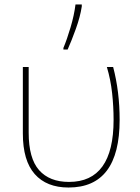

<svg xmlns="http://www.w3.org/2000/svg" viewBox="-20 -827 624 857"><path d="M286 10Q514 10 514 -292Q514 -418 485 -528H457Q474 -471 480.5 -411Q487 -351 487 -292Q487 -15 288 -15Q201 -15 154.5 -67.5Q108 -120 108 -235V-528H82V-231Q82 -110 135 -50Q188 10 286 10ZM263 -606H282Q299 -644 318.5 -698Q338 -752 345 -798V-807H317Q311 -759 295 -705Q279 -651 263 -613Z"/></svg>

Font: Noto Sans UI Thin
Style: Regular
Weight: 250
Designer: Monotype Design Team
Foundry: Monotype Imaging Inc.
Version: Version 1.901